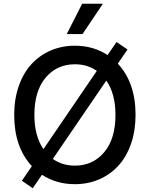

<svg xmlns="http://www.w3.org/2000/svg" viewBox="-20 -984 808 1036"><path d="M340.3 -800.3 423.3 -963.9H535.2L425.3 -800.3ZM156.7 31.7 98.1 -8.8 151.9 -87.4Q56.6 -190.4 56.6 -363.8Q56.6 -449.2 81.3 -519.8Q106 -590.3 149.7 -637.9Q193.4 -685.5 253.4 -711.4Q313.5 -737.3 384.3 -737.3Q483.4 -737.3 560.5 -687L608.9 -757.3L668 -716.8L615.7 -640.6Q711.4 -538.1 711.4 -363.8Q711.4 -278.3 686.8 -207.8Q662.1 -137.2 618.4 -89.6Q574.7 -42 514.6 -16.1Q454.6 9.8 384.3 9.8Q283.7 9.8 206.5 -41ZM214.4 -179.2 502.4 -601.6Q451.2 -637.2 384.3 -637.2Q287.1 -637.2 226.3 -565.2Q165.5 -493.2 165.5 -363.8Q165.5 -250.5 214.4 -179.2ZM603 -363.8Q603 -478.5 553.7 -549.3L265.1 -126.5Q315.9 -90.3 384.3 -90.3Q481 -90.3 542 -162.4Q603 -234.4 603 -363.8Z"/></svg>

Font: Interop Med
Style: Regular
Weight: 500
Designer: Rasmus Andersson, Google, Jang Haemin
Foundry: jhaemin
Version: Version 1.007